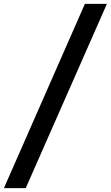

<svg xmlns="http://www.w3.org/2000/svg" viewBox="-80 -800 575 997"><path d="M53.7 176.8 475.1 -779.8H360.8L-59.6 176.8Z"/></svg>

Font: Merriweather
Style: Heavy Italic
Weight: 900
Italic angle: -7.5°
Designer: Eben Sorkin
Foundry: Eben Sorkin
Version: Version 1.001